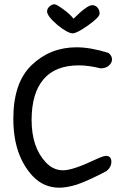

<svg xmlns="http://www.w3.org/2000/svg" viewBox="-20 -874 588 893"><path d="M322 -787Q305 -809 274 -831Q243 -854 234 -854Q223 -855 211 -844.5Q199 -834 199 -821Q199 -799 247 -758Q295 -719 318 -719Q338 -719 391 -757Q443 -794 443 -810Q444 -826 434 -838Q424 -850 409 -850Q385 -850 322 -787ZM128 -572Q42 -491 42 -321Q42 -151 133 -54Q184 -1 256 -1Q291 -1 339 -16Q391 -34 473 -77Q498 -95 498 -122Q498 -149 472 -149Q461 -149 424 -132Q319 -82 274 -82Q227 -82 193 -119Q127 -189 127 -316Q127 -441 183 -506Q238 -570 347 -570Q392 -570 448 -556Q471 -556 486 -568.5Q501 -581 501 -598Q501 -615 484 -628Q401 -654 336 -654Q214 -654 128 -572Z"/></svg>

Font: Patrick Hand SC
Style: Regular
Weight: 400
Designer: Patrick Wagesreiter
Foundry: Patrick Wagesreiter
Version: Version 2.001; ttfautohint (v1.8.2)